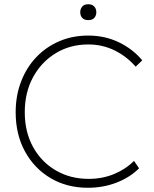

<svg xmlns="http://www.w3.org/2000/svg" viewBox="-20 -877 727 907"><path d="M395 10Q296 10 219 -35.5Q142 -81 98 -161.5Q54 -242 54 -347Q54 -425 79.5 -491.5Q105 -558 151 -606.5Q197 -655 259.5 -682Q322 -709 397 -709Q476 -709 542 -677Q608 -645 652 -592L621 -562Q578 -611 521 -639Q464 -667 397 -667Q311 -667 243 -625.5Q175 -584 136 -512Q97 -440 97 -347Q97 -254 136 -183Q175 -112 243.5 -72Q312 -32 399 -32Q463 -32 518 -54.5Q573 -77 613 -117L637 -82Q594 -39 531 -14.5Q468 10 395 10ZM397 -782Q378 -782 368.5 -792.5Q359 -803 359 -819Q359 -835 368.5 -846Q378 -857 397 -857Q415 -857 425 -846.5Q435 -836 435 -819Q435 -804 426 -793Q417 -782 397 -782Z"/></svg>

Font: Readex Pro Light
Style: Regular
Weight: 300
Designer: Bonnie Shaver-Troup, Thomas Jockin
Foundry: Lexend
Version: Version 1.200; ttfautohint (v1.8.3)